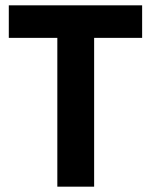

<svg xmlns="http://www.w3.org/2000/svg" viewBox="-20 -700 566 720"><path d="M195 -558V0H333V-558H513V-680H13V-558Z"/></svg>

Font: Sunflower
Style: Bold
Weight: 700
Designer: JIKJI
Foundry: JIKJI
Version: Version 1.00